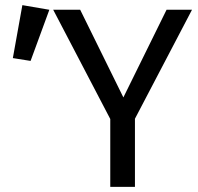

<svg xmlns="http://www.w3.org/2000/svg" viewBox="-20 -727 772 747"><path d="M67 -707 172 -689 99 -490 30 -501ZM727 -689 505 -265V0H409V-264L187 -689H292L460 -348L628 -689Z"/></svg>

Font: Fira Sans
Style: Regular
Weight: 400
Designer: Carrois Corporate & Edenspiekermann AG
Foundry: Carrois Corporate GbR & Edenspiekermann AG
Version: Version 4.106;PS 004.106;hotconv 1.0.70;makeotf.lib2.5.58329